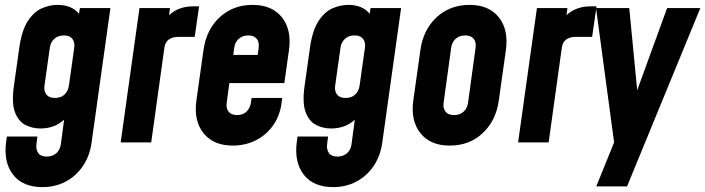

<svg xmlns="http://www.w3.org/2000/svg" viewBox="-20 -583 2887 786"><path d="M154 183Q73 183 33.5 132Q-6 81 5 -2L8 -24H133L129 8Q126.5 29.5 136.8 43.8Q147 58 171.5 58Q195 58 210.5 44.2Q226 30.5 229 8L242.5 -93Q203.5 -57 145 -57Q112.5 -57 84 -71.5Q55.5 -86 41.2 -123.8Q27 -161.5 37 -232L59 -388Q69 -458.5 93.8 -496.5Q118.5 -534.5 150.8 -548.8Q183 -563 215 -563Q274 -563 303.5 -526.5L307 -550H432L355 0Q347.5 55 319.8 96.2Q292 137.5 249.2 160.2Q206.5 183 154 183ZM204.5 -182Q229.5 -182 244.2 -196.2Q259 -210.5 262 -232L284 -388Q287 -410 276.2 -424Q265.5 -438 241.5 -438Q217 -438 202 -423.8Q187 -409.5 184 -388L162 -232Q159 -210 169.8 -196Q180.5 -182 204.5 -182Z M474 0 551 -550H676L672 -521Q711.5 -557 770 -557H795L777 -432H709Q686 -432 671 -421.2Q656 -410.5 653 -388L599 0Z M933 13Q853.5 13 813 -38Q772.5 -89 784 -172L813 -378Q824.5 -461.5 879.2 -512.2Q934 -563 1014 -563Q1093.5 -563 1134 -512.2Q1174.5 -461.5 1163 -378L1144 -243H919L908 -162Q905 -139.5 915.8 -125.8Q926.5 -112 950.5 -112Q975.5 -112 989.8 -126.5Q1004 -141 1007 -162L1010 -182H1135L1134 -172Q1128.5 -114.5 1100.2 -73Q1072 -31.5 1028.5 -9.2Q985 13 933 13ZM996 -438Q973 -438 957.5 -424.2Q942 -410.5 939 -388L935 -358H1035L1039 -388Q1042 -410.5 1031 -424.2Q1020 -438 996 -438Z M1344 183Q1263 183 1223.5 132Q1184 81 1195 -2L1198 -24H1323L1319 8Q1316.5 29.5 1326.8 43.8Q1337 58 1361.5 58Q1385 58 1400.5 44.2Q1416 30.5 1419 8L1432.5 -93Q1393.5 -57 1335 -57Q1302.5 -57 1274 -71.5Q1245.5 -86 1231.2 -123.8Q1217 -161.5 1227 -232L1249 -388Q1259 -458.5 1283.8 -496.5Q1308.5 -534.5 1340.8 -548.8Q1373 -563 1405 -563Q1464 -563 1493.5 -526.5L1497 -550H1622L1545 0Q1537.5 55 1509.8 96.2Q1482 137.5 1439.2 160.2Q1396.5 183 1344 183ZM1394.5 -182Q1419.5 -182 1434.2 -196.2Q1449 -210.5 1452 -232L1474 -388Q1477 -410 1466.2 -424Q1455.5 -438 1431.5 -438Q1407 -438 1392 -423.8Q1377 -409.5 1374 -388L1352 -232Q1349 -210 1359.8 -196Q1370.5 -182 1394.5 -182Z M1821 13Q1741.5 13 1701 -38Q1660.5 -89 1672 -172L1701 -378Q1712.5 -461.5 1767.2 -512.2Q1822 -563 1902 -563Q1981.5 -563 2022 -512.2Q2062.5 -461.5 2051 -378L2022 -172Q2010.5 -89 1956 -38Q1901.5 13 1821 13ZM1839 -112Q1862.5 -112 1877.8 -125.8Q1893 -139.5 1896 -162L1927 -388Q1930 -410.5 1919 -424.2Q1908 -438 1884 -438Q1861 -438 1845.5 -424.2Q1830 -410.5 1827 -388L1796 -162Q1793 -139.5 1804 -125.8Q1815 -112 1839 -112Z M2101 0 2178 -550H2303L2299 -521Q2338.5 -557 2397 -557H2422L2404 -432H2336Q2313 -432 2298 -421.2Q2283 -410.5 2280 -388L2226 0Z M2421 180 2494 0 2420 -550H2556L2588.5 -213.5L2711 -550H2847L2547 180Z"/></svg>

Font: Mohave
Style: Bold Italic
Weight: 700
Italic angle: -8°
Designer: Gumpita Rahayu
Foundry: Tokotype
Version: Version 2.003; ttfautohint (v1.8.3)